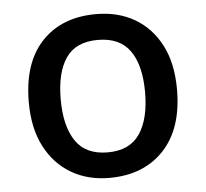

<svg xmlns="http://www.w3.org/2000/svg" viewBox="-45 -596 699 653"><g transform="rotate(-5 304.5 -269.5)"><path d="M558 -270Q558 -136 489 -63Q420 10 303 10Q230 10 173.5 -23Q117 -56 84.5 -118.5Q52 -181 52 -270Q52 -404 120 -476.5Q188 -549 306 -549Q380 -549 436.5 -516.5Q493 -484 525.5 -422Q558 -360 558 -270ZM161 -270Q161 -179 195.5 -128Q230 -77 305 -77Q380 -77 414.5 -128Q449 -179 449 -270Q449 -362 414 -411.5Q379 -461 304 -461Q229 -461 195 -411.5Q161 -362 161 -270Z"/></g></svg>

Font: Noto Sans Bengali Medium
Style: Regular
Weight: 500
Designer: Jelle Bosma - Monotype Design Team
Foundry: Monotype Imaging Inc.
Version: Version 2.003; ttfautohint (v1.8.4.7-5d5b)